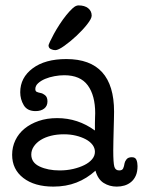

<svg xmlns="http://www.w3.org/2000/svg" viewBox="-20 -681 530 712"><path d="M320 -623Q320 -612 303 -590.5Q286 -569 263.5 -548Q241 -527 218.5 -511Q196 -495 185 -495Q177 -495 168.5 -499Q160 -503 160 -513Q160 -515 165.5 -527Q171 -539 180 -555.5Q189 -572 201 -590.5Q213 -609 225.5 -624.5Q238 -640 249.5 -650.5Q261 -661 271 -661Q294 -661 307 -650.5Q320 -640 320 -623ZM332 -224Q332 -235 332.5 -245.5Q333 -256 333 -261Q333 -327 305.5 -364.5Q278 -402 218 -402Q201 -402 182 -398.5Q163 -395 147.5 -388.5Q132 -382 121.5 -372.5Q111 -363 111 -351Q111 -343 116 -340.5Q121 -338 131 -336Q138 -335 147 -328Q156 -321 156 -305Q156 -288 144 -278.5Q132 -269 112 -269Q81 -269 68 -291Q55 -313 55 -339Q55 -393 101 -427.5Q147 -462 226 -462Q403 -462 403 -267Q403 -256 402.5 -238Q402 -220 401.5 -199.5Q401 -179 400.5 -158.5Q400 -138 400 -123Q400 -77 404 -63Q408 -49 422 -49Q433 -49 436.5 -56Q440 -63 442 -76Q443 -82 449 -90Q455 -98 469 -98Q482 -98 486 -88Q490 -78 490 -65Q490 -44 483.5 -29.5Q477 -15 466 -6Q455 3 441.5 7Q428 11 413 11Q386 11 364.5 -2.5Q343 -16 334 -48Q302 -19 263.5 -4Q225 11 178 11Q108 11 66.5 -21Q25 -53 25 -107Q25 -136 37 -161Q49 -186 71 -204Q93 -222 123.5 -232.5Q154 -243 192 -243Q269 -243 332 -197ZM96 -108Q96 -78 127 -63.5Q158 -49 201 -49Q228 -49 251.5 -54.5Q275 -60 293 -69Q311 -78 321.5 -90.5Q332 -103 332 -118Q332 -132 323 -144Q314 -156 298 -164.5Q282 -173 261.5 -178Q241 -183 217 -183Q191 -183 169 -177.5Q147 -172 131 -162Q115 -152 105.5 -138Q96 -124 96 -108Z"/></svg>

Font: Life Savers
Style: Bold
Weight: 700
Designer: Pablo Impallari, Rodrigo Fuenzalida, Brenda Gallo
Foundry: Pablo Impallari, Rodrigo Fuenzalida, Brenda Gallo
Version: Version 3.001; ttfautohint (v0.95) -l 8 -r 50 -G 200 -x 14 -